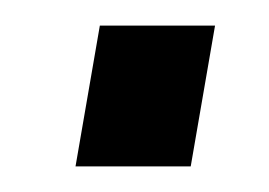

<svg xmlns="http://www.w3.org/2000/svg" viewBox="-20 -125 210 150"><path d="M39 5 58 -105H148L129 5Z"/></svg>

Font: Cuprum
Style: Italic
Weight: 400
Italic angle: -10°
Designer: Jovanny Lemonad
Foundry: Jovanny Lemonad
Version: Version 3.000